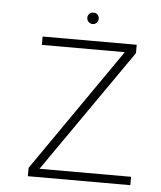

<svg xmlns="http://www.w3.org/2000/svg" viewBox="-47 -644 576 685"><g transform="rotate(5 241.0 -301.0)"><path d="M445 0V-30H117L424 -471V-501H87V-471H384L78 -30V0ZM261 -561C272 -561 281 -570 281 -582C281 -593 272 -602 261 -602C249 -602 240 -593 240 -582C240 -570 249 -561 261 -561Z"/></g></svg>

Font: Advent Pro
Style: ExtraLight
Weight: 250
Designer: Andreas Kalpakidis
Foundry: Andreas Kalpakidis
Version: Version 2.002 2007